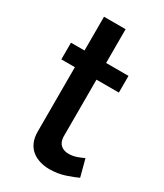

<svg xmlns="http://www.w3.org/2000/svg" viewBox="-178 -767 724 847"><g transform="rotate(30 183.5 -343.5)"><path d="M357 -27Q336 -17 299 -4.5Q262 8 220 8Q194 8 171 1Q148 -6 130.5 -20Q113 -34 103 -56.5Q93 -79 93 -111V-438H24V-523H93V-695H203V-523H317V-438H203V-146Q205 -118 220.5 -105.5Q236 -93 259 -93Q282 -93 303 -101Q324 -109 334 -114Z"/></g></svg>

Font: IngvarSans
Style: Regular
Weight: 600
Version: Version 3.000